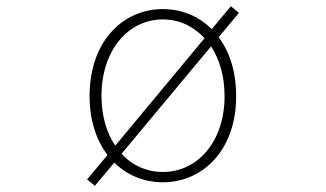

<svg xmlns="http://www.w3.org/2000/svg" viewBox="-20 -569 1040 613"><path d="M283 24 345 -50C386 -9 441 13 500 13C626 13 734 -88 734 -262C734 -340 713 -404 678 -450L743 -528L717 -549L656 -476C614 -518 559 -540 500 -540C374 -540 266 -439 266 -262C266 -184 288 -121 323 -74L258 4ZM500 -20C448 -20 402 -41 368 -78L654 -421C681 -379 697 -325 697 -262C697 -118 612 -20 500 -20ZM348 -104C320 -145 304 -200 304 -263C304 -407 388 -507 500 -507C552 -507 598 -485 633 -447Z"/></svg>

Font: Harano Aji Gothic K1 ExtraLight
Style: Regular
Weight: 250
Foundry: Masamichi Hosoda
Version: HaranoAjiGothicK1-ExtraLight version 20230610;ttx 4.39.4